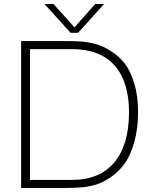

<svg xmlns="http://www.w3.org/2000/svg" viewBox="-20 -934 755 954"><path d="M303 -730Q353 -730 380 -728Q419 -725 454.5 -715.5Q490 -706 530 -681Q570 -656 599 -619.5Q628 -583 647 -520.5Q666 -458 666 -378Q666 -293 647 -227Q628 -161 600 -122Q572 -83 533.5 -56Q495 -29 462.5 -18.5Q430 -8 395 -4Q359 0 303 0H85V-730ZM129 -40H337Q475 -40 548 -127Q621 -214 621 -377Q621 -528 549 -609Q477 -690 337 -690H129ZM201 -914H246L350 -798L453 -914H497L368 -771H331Z"/></svg>

Font: Nacelle UltraLight
Style: Regular
Weight: 200
Designer: Sora Sagano
Foundry: Sora Sagano
Version: Version 1.000;FEAKit 1.0